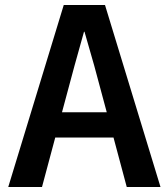

<svg xmlns="http://www.w3.org/2000/svg" viewBox="-20 -748 673 768"><path d="M235 -728H400L622 0H487L434 -198H201L148 0H13ZM278 -485 228 -299H407L357 -485L318 -621H316Z"/></svg>

Font: Murecho Medium
Style: Regular
Weight: 500
Designer: Neil Summerour
Foundry: Positype
Version: Version 1.010; ttfautohint (v1.8.3)